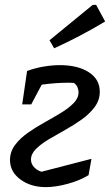

<svg xmlns="http://www.w3.org/2000/svg" viewBox="-20 -759 451 787"><path d="M168 8Q106 8 63.5 -23.5Q21 -55 21 -103Q21 -137 41.5 -164.5Q62 -192 94 -214.5Q126 -237 162 -257Q198 -277 230 -296.5Q262 -316 282 -336.5Q302 -357 302 -381Q302 -391 297.5 -401.5Q293 -412 283 -419Q274 -420 264 -420Q209 -420 151 -412L108 -331H71L91 -468Q123 -480 158.5 -486Q194 -492 225 -492Q299 -492 344 -463Q389 -434 389 -383Q389 -349 368.5 -321Q348 -293 316 -270Q284 -247 248 -227Q212 -207 180 -188Q148 -169 127.5 -148.5Q107 -128 107 -105Q107 -88 119 -74.5Q131 -61 150 -55L355 -108L343 -41Q307 -19 257.5 -5.5Q208 8 168 8ZM202 -561 183 -594 360 -739H374L411 -671Q310 -610 202 -561Z"/></svg>

Font: Piazzolla Medium
Style: Italic
Weight: 500
Italic angle: -11.3°
Designer: Juan Pablo del Peral
Foundry: Huerta Tipografica
Version: Version 1.330